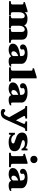

<svg xmlns="http://www.w3.org/2000/svg" viewBox="1976 -2756 993 4986"><g transform="rotate(90 2473.0 -262.5)"><path d="M1090 -48V0H723V-48H755Q809 -48 809 -88V-324Q809 -368 792 -388Q775 -408 742 -408Q723 -408 701 -393.5Q679 -379 663 -344.5Q647 -310 647 -256V-89Q647 -48 701 -48H708V0H390V-48H402Q456 -48 456 -88V-324Q456 -368 439 -388Q422 -408 389 -408Q370 -408 348.5 -393.5Q327 -379 311.5 -344.5Q296 -310 296 -256V-89Q296 -48 350 -48H377V0H10V-48H42Q96 -48 96 -88V-337Q96 -357 86 -365.5Q76 -374 61 -374Q56 -374 42 -371L32 -411L257 -480H296V-406Q320 -444 366.5 -462Q413 -480 462 -480Q608 -480 639 -391Q660 -437 710 -458.5Q760 -480 815 -480Q913 -480 961 -442Q1009 -404 1009 -339V-89Q1009 -48 1063 -48Z M1113 -97Q1113 -176 1193.5 -221.5Q1274 -267 1436 -289V-322Q1436 -366 1409.5 -388Q1383 -410 1341 -410Q1318 -410 1299.5 -403.5Q1281 -397 1270.5 -387.5Q1260 -378 1260 -370Q1260 -365 1263 -353.5Q1266 -342 1266 -335Q1266 -314 1250 -300Q1234 -286 1203 -286Q1176 -286 1154.5 -305.5Q1133 -325 1133 -360Q1133 -417 1198 -448.5Q1263 -480 1384 -480Q1457 -480 1514.5 -460.5Q1572 -441 1604 -406.5Q1636 -372 1636 -328V-89Q1636 -53 1665 -53Q1674 -53 1687.5 -56.5Q1701 -60 1708 -61V-28Q1684 -10 1647 0Q1610 10 1569 10Q1522 10 1491.5 -3Q1461 -16 1444 -54H1440Q1411 -21 1365 -5.5Q1319 10 1271 10Q1204 10 1158.5 -17.5Q1113 -45 1113 -97ZM1436 -107V-240Q1311 -196 1311 -112Q1311 -89 1327 -75Q1343 -61 1371 -61Q1389 -61 1407.5 -73Q1426 -85 1436 -107Z M1728 -48H1760Q1814 -48 1814 -88V-574Q1814 -594 1804 -602.5Q1794 -611 1779 -611Q1774 -611 1760 -608L1750 -648L1975 -717H2014V-89Q2014 -48 2068 -48H2095V0H1728Z M2120 -97Q2120 -176 2200.5 -221.5Q2281 -267 2443 -289V-322Q2443 -366 2416.5 -388Q2390 -410 2348 -410Q2325 -410 2306.5 -403.5Q2288 -397 2277.5 -387.5Q2267 -378 2267 -370Q2267 -365 2270 -353.5Q2273 -342 2273 -335Q2273 -314 2257 -300Q2241 -286 2210 -286Q2183 -286 2161.5 -305.5Q2140 -325 2140 -360Q2140 -417 2205 -448.5Q2270 -480 2391 -480Q2464 -480 2521.5 -460.5Q2579 -441 2611 -406.5Q2643 -372 2643 -328V-89Q2643 -53 2672 -53Q2681 -53 2694.5 -56.5Q2708 -60 2715 -61V-28Q2691 -10 2654 0Q2617 10 2576 10Q2529 10 2498.5 -3Q2468 -16 2451 -54H2447Q2418 -21 2372 -5.5Q2326 10 2278 10Q2211 10 2165.5 -17.5Q2120 -45 2120 -97ZM2443 -107V-240Q2318 -196 2318 -112Q2318 -89 2334 -75Q2350 -61 2378 -61Q2396 -61 2414.5 -73Q2433 -85 2443 -107Z M3381 -470V-422H3364Q3342 -422 3323 -412.5Q3304 -403 3296 -383L3078 99Q3026 214 2908 214Q2861 214 2835 196.5Q2809 179 2809 151Q2809 130 2819.5 114Q2830 98 2856 98Q2867 98 2875 103.5Q2883 109 2892 119Q2905 134 2916 134Q2946 134 2964.5 111Q2983 88 3000 50L3025 -4L2808 -386Q2797 -406 2785 -414Q2773 -422 2757 -422H2733V-470H3058V-422H3034Q3015 -422 3003 -414.5Q2991 -407 2991 -394Q2991 -387 2995 -379L3104 -179L3191 -371Q3196 -383 3196 -390Q3196 -406 3183 -414Q3170 -422 3156 -422H3132V-470Z M3483 -52 3474 2H3429V-153H3471Q3484 -112 3522.5 -84.5Q3561 -57 3609 -57Q3652 -57 3678.5 -69.5Q3705 -82 3705 -110Q3705 -128 3683.5 -139Q3662 -150 3614 -164Q3555 -182 3517 -199Q3479 -216 3450.5 -251Q3422 -286 3422 -342Q3422 -407 3475.5 -443.5Q3529 -480 3644 -480Q3696 -480 3749.5 -466.5Q3803 -453 3831 -426L3840 -480H3885V-325H3843Q3835 -363 3795.5 -387.5Q3756 -412 3706 -412Q3667 -412 3643 -400.5Q3619 -389 3619 -367Q3619 -348 3640.5 -337.5Q3662 -327 3711 -315Q3769 -301 3808.5 -285Q3848 -269 3877 -234Q3906 -199 3906 -140Q3906 -59 3839 -24.5Q3772 10 3667 10Q3605 10 3560 -5Q3515 -20 3483 -52Z M4025 -646Q4025 -686 4051.5 -712.5Q4078 -739 4120 -739Q4162 -739 4189 -712.5Q4216 -686 4216 -646Q4216 -606 4189 -579.5Q4162 -553 4120 -553Q4078 -553 4051.5 -579.5Q4025 -606 4025 -646ZM3948 -48H3980Q4034 -48 4034 -88V-337Q4034 -357 4024 -365.5Q4014 -374 3999 -374Q3994 -374 3980 -371L3970 -411L4195 -480H4234V-88Q4234 -48 4288 -48H4320V0H3948Z M4343 -97Q4343 -176 4423.5 -221.5Q4504 -267 4666 -289V-322Q4666 -366 4639.5 -388Q4613 -410 4571 -410Q4548 -410 4529.5 -403.5Q4511 -397 4500.5 -387.5Q4490 -378 4490 -370Q4490 -365 4493 -353.5Q4496 -342 4496 -335Q4496 -314 4480 -300Q4464 -286 4433 -286Q4406 -286 4384.5 -305.5Q4363 -325 4363 -360Q4363 -417 4428 -448.5Q4493 -480 4614 -480Q4687 -480 4744.5 -460.5Q4802 -441 4834 -406.5Q4866 -372 4866 -328V-89Q4866 -53 4895 -53Q4904 -53 4917.5 -56.5Q4931 -60 4938 -61V-28Q4914 -10 4877 0Q4840 10 4799 10Q4752 10 4721.5 -3Q4691 -16 4674 -54H4670Q4641 -21 4595 -5.5Q4549 10 4501 10Q4434 10 4388.5 -17.5Q4343 -45 4343 -97ZM4666 -107V-240Q4541 -196 4541 -112Q4541 -89 4557 -75Q4573 -61 4601 -61Q4619 -61 4637.5 -73Q4656 -85 4666 -107Z"/></g></svg>

Font: Taviraj Black
Style: Regular
Weight: 900
Designer: Katatrad Team
Foundry: CadsonDemak
Version: Version 1.001